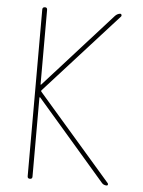

<svg xmlns="http://www.w3.org/2000/svg" viewBox="-53 -772 605 814"><g transform="rotate(5 250.0 -365.0)"><path d="M94.7 -9.8V-719.7Q94.7 -729.5 105 -730Q115.2 -730.5 115.2 -719.7V-402.3Q115.2 -401.4 116.2 -401.4L118.2 -402.3L404.3 -719.7Q414.1 -729.5 425.8 -730.5Q429.7 -730.5 431.2 -726.6Q432.6 -722.7 430.7 -719.7L122.1 -378.9Q118.2 -375 122.1 -371.1L435.5 -9.8Q437.5 -6.8 436.5 -3.4Q435.5 0 431.6 0Q418 0 410.2 -9.8L118.2 -347.7H116.2Q115.2 -347.7 115.2 -346.7V-9.8Q115.2 0 105 0Q94.7 0 94.7 -9.8Z"/></g></svg>

Font: Rounded-X Mgen+ 1m thin
Style: Regular
Weight: 100
Designer: [Source Han Sans]
Ryoko NISHIZUKA  (kana & ideographs); Paul D. Hunt (Latin, Greek & Cyrillic); Wenlong ZHANG  (bopomofo
Version: Version 1.059.20150602